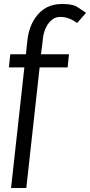

<svg xmlns="http://www.w3.org/2000/svg" viewBox="-20 -766 449 958"><path d="M365.2 -651.4Q322.3 -681.6 283.2 -681.6Q248 -682.6 223.6 -651.4Q196.3 -617.2 192.4 -557.6Q192.4 -557.6 184.6 -495.1H324.2L317.4 -429.7H177.7L111.3 171.9H35.2L101.6 -429.7H24.4L31.2 -495.1H109.4L116.2 -560.5Q123 -629.9 157.2 -678.7Q204.1 -746.1 289.1 -746.1Q333 -746.1 356.4 -736.3Q363.3 -733.4 409.2 -702.1Z"/></svg>

Font: Puritan
Style: Italic
Weight: 400
Version: 2.0a